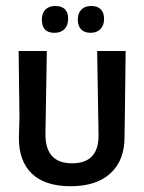

<svg xmlns="http://www.w3.org/2000/svg" viewBox="-20 -623 486 649"><path d="M163.6 -512.1Q121.5 -512.1 121.5 -557Q121.5 -578.5 133.6 -590.7Q145.8 -602.8 166.4 -602.8Q210.3 -602.8 210.3 -559.8Q210.3 -537.4 198.1 -524.8Q186 -512.1 163.6 -512.1ZM288.3 -602.8Q309.3 -602.8 320.6 -591.6Q331.8 -580.4 331.8 -558.9Q331.8 -537.4 319.6 -524.8Q307.5 -512.1 286.4 -512.1Q265.4 -512.1 254.2 -523.8Q243 -535.5 243 -557Q243 -578.5 255.1 -590.7Q267.3 -602.8 288.3 -602.8ZM400.9 -162.6Q401.9 -82.2 354.2 -37.9Q306.5 6.5 219.2 6.5Q131.8 6.5 87.4 -36.4Q43 -79.4 43.9 -158.9L45.8 -223.4L43 -450.5H138.3L133.6 -171Q132.7 -71 223.4 -71Q314 -71 313.1 -166.4L308.4 -450.5H404.7L401.9 -221.5Z"/></svg>

Font: Gurajada
Style: Regular
Weight: 400
Designer: Purushoth Kumar Guthula
Foundry: SiliconAndhra, USA.
Version: Version 1.0.3; ttfautohint (v1.2.42-39fb)